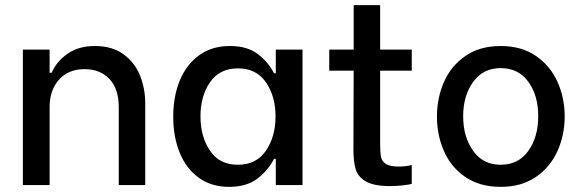

<svg xmlns="http://www.w3.org/2000/svg" viewBox="-20 -720 2264 747"><path d="M69 -527H173V-437H181Q200 -481 243 -511Q286 -541 349 -541Q417 -541 461 -508.5Q505 -476 525 -425.5Q545 -375 545 -318V0H442V-303Q442 -375 405.5 -413Q369 -451 309 -451Q246 -451 209.5 -410Q173 -369 173 -303V0H69Z M654 -266Q654 -346 680 -408Q706 -470 755.5 -505.5Q805 -541 874 -541Q943 -541 984 -509Q1025 -477 1046 -435H1053V-527H1157V0H1053V-102H1046Q1024 -58 982 -25.5Q940 7 871 7Q803 7 754 -28Q705 -63 679.5 -125Q654 -187 654 -266ZM797 -134Q833 -79 906 -79Q977 -79 1014.5 -133.5Q1052 -188 1052 -267Q1052 -346 1014.5 -400Q977 -454 906 -454Q834 -454 797 -400Q760 -346 760 -268Q760 -188 797 -134Z M1356 -527V-700H1459V-527H1582V-445H1459V-163Q1459 -126 1462.5 -109Q1466 -92 1481.5 -82Q1497 -72 1533 -72Q1558 -72 1582 -78V-5Q1575 -2 1549 1Q1523 4 1497 4Q1434 4 1403 -14.5Q1372 -33 1363.5 -62.5Q1355 -92 1355 -140L1356 -445H1261V-527Z M1680 -266Q1680 -339 1707.5 -401.5Q1735 -464 1791 -502.5Q1847 -541 1928 -541Q2009 -541 2065 -502.5Q2121 -464 2149 -401.5Q2177 -339 2177 -267Q2177 -195 2149 -132.5Q2121 -70 2065 -31.5Q2009 7 1928 7Q1847 7 1791 -31Q1735 -69 1707.5 -131.5Q1680 -194 1680 -266ZM1821 -133Q1859 -79 1928 -79Q1997 -79 2035.5 -133Q2074 -187 2074 -268Q2074 -349 2035.5 -402Q1997 -455 1928 -455Q1860 -455 1821 -401.5Q1782 -348 1782 -268Q1782 -187 1821 -133Z"/></svg>

Font: Lopes Sans Medium
Style: Regular
Weight: 500
Designer: Gabriel Lam, Diego Maldonado
Foundry: TypeRant, Foresti Design
Version: Version 4.000